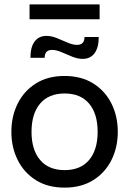

<svg xmlns="http://www.w3.org/2000/svg" viewBox="-20 -847 590 877"><path d="M275 10Q198 10 143.8 -24.2Q89.5 -58.5 60.8 -116.2Q32 -174 32 -245Q32 -316 60.8 -373.8Q89.5 -431.5 143.8 -465.8Q198 -500 275 -500Q351.5 -500 406 -465.8Q460.5 -431.5 489.2 -373.8Q518 -316 518 -245Q518 -174 489.2 -116.2Q460.5 -58.5 406 -24.2Q351.5 10 275 10ZM275 -70Q348 -70 387 -116.2Q426 -162.5 426 -245Q426 -327.5 387 -373.8Q348 -420 275 -420Q202.5 -420 163.2 -373.8Q124 -327.5 124 -245Q124 -162.5 163.2 -116.2Q202.5 -70 275 -70ZM358 -578Q335 -578 309.8 -588.2Q284.5 -598.5 260.8 -608.8Q237 -619 218 -619Q184 -619 184 -583H119Q119 -632 138.2 -657.5Q157.5 -683 192 -683Q215 -683 240.2 -672.8Q265.5 -662.5 289.2 -652.2Q313 -642 332 -642Q366 -642 366 -678H431Q431 -629.5 411.8 -603.8Q392.5 -578 358 -578ZM115 -759V-827H435V-759Z"/></svg>

Font: Cabin Resolve
Style: Regular-Resolve
Weight: 400
Designer: Pablo Impallari
Foundry: Pablo Impallari. http://www.impallari.com Igino Marini. http://www.ikern.com
Version: Version 3.001